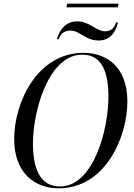

<svg xmlns="http://www.w3.org/2000/svg" viewBox="-20 -1012 730 1043"><path d="M341 -972H620L624 -992H345ZM289 -799H299C308 -823 324 -846 362 -846C414 -846 443 -792 515 -792C577 -792 607 -834 621 -890H611C600 -861 586 -842 550 -842C503 -842 467 -896 399 -896C338 -896 303 -850 289 -799ZM299 11C553 11 672 -269 672 -460C672 -647 561 -725 433 -725C184 -725 57 -458 57 -256C57 -80 161 11 299 11ZM306 1C223 1 159 -56 159 -233C159 -411 245 -715 426 -715C511 -715 569 -659 569 -486C569 -306 487 1 306 1Z"/></svg>

Font: Noto Serif Display SemiCondensed
Style: Italic
Weight: 400
Width: 4
Italic angle: -12°
Designer: Monotype Design Team
Foundry: Monotype Imaging Inc.
Version: Version 2.009